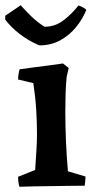

<svg xmlns="http://www.w3.org/2000/svg" viewBox="-46 -708 352 732"><path d="M28 4Q23 -13 23 -34L88 -60Q90 -91 92.5 -129Q95 -167 95 -196Q95 -242 92 -290.5Q89 -339 81 -391L23 -405Q23 -424 29 -444L194 -466L216 -449L208 -414Q205 -381 204 -349Q203 -317 203 -283Q203 -229 205.5 -169.5Q208 -110 213 -55L280 -35Q280 -27 279 -17.5Q278 -8 277 0Q256 0 223 0.5Q190 1 153.5 1.5Q117 2 83.5 2.5Q50 3 28 4ZM105 -535 97 -538Q61 -554 29 -578.5Q-3 -603 -26 -633V-648L33 -688Q50 -668 74 -645Q98 -622 124 -606Q165 -606 198 -632Q231 -658 253 -687Q259 -686 270 -680Q281 -674 283 -670Q269 -635 243.5 -604Q218 -573 183 -554Q148 -535 105 -535Z"/></svg>

Font: Labrada SemiBold
Style: Regular
Weight: 600
Designer: Mercedes Jáuregui
Foundry: Omnibus-Type Team
Version: Version 1.000; ttfautohint (v1.8.4.7-5d5b)